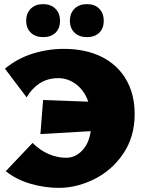

<svg xmlns="http://www.w3.org/2000/svg" viewBox="-20 -903 717 931"><path d="M633 -350Q633 -240 578 -158.5Q523 -77 437.5 -34.5Q352 8 265 8Q197 8 128 -12Q59 -32 8 -73L138 -210Q174 -174 216 -156Q258 -138 301 -138Q344 -138 377.5 -172Q411 -206 420 -267L176 -253L189 -418L408 -410Q389 -464 349.5 -494Q310 -524 263 -524Q211 -524 172.5 -499Q134 -474 109 -431L4 -570Q63 -619 137 -642.5Q211 -666 290 -666Q395 -666 472.5 -627.5Q550 -589 591.5 -517.5Q633 -446 633 -350ZM107 -802Q107 -839 129.5 -861Q152 -883 189 -883Q226 -883 248.5 -861Q271 -839 271 -802Q271 -765 249 -744Q227 -723 189 -723Q152 -723 129.5 -744.5Q107 -766 107 -802ZM319 -802Q319 -839 341.5 -861Q364 -883 402 -883Q439 -883 461 -861Q483 -839 483 -802Q483 -765 461 -744Q439 -723 402 -723Q364 -723 341.5 -744.5Q319 -766 319 -802Z"/></svg>

Font: Ysabeau Heavy
Style: Regular
Weight: 800
Designer: Christian Thalmann (Catharsis Fonts)
Version: Version 0.003